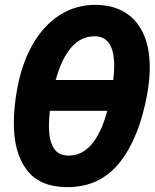

<svg xmlns="http://www.w3.org/2000/svg" viewBox="-20 -755 640 791"><path d="M37 -248Q37 -310.5 50 -384.5Q69.5 -494 115 -572.8Q160.5 -651.5 226.5 -693.2Q292.5 -735 372 -735Q442.5 -735 493 -705Q543.5 -675 570.2 -617.2Q597 -559.5 597 -477Q597 -426.5 586.5 -368Q554.5 -189 473.8 -86.5Q393 16 257.5 16Q145 16 91 -54Q37 -124 37 -248ZM422 -298.5H185.5Q181.5 -264 181.5 -236Q181.5 -179 200.2 -146.5Q219 -114 263 -114Q372 -114 422 -298.5ZM446.5 -425.5Q450.5 -458.5 450.5 -483.5Q450.5 -605.5 370 -605.5Q313 -605.5 273 -558.8Q233 -512 209.5 -425.5Z"/></svg>

Font: JuliaMono ExtraBold
Style: Italic
Weight: 800
Italic angle: -9°
Monospace: yes
Designer: cormullion
Foundry: corm
Version: Version 0.057; ttfautohint (v1.8.4)